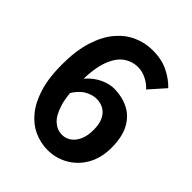

<svg xmlns="http://www.w3.org/2000/svg" viewBox="-213 -878 1017 1017"><g transform="rotate(45 295.0 -370.0)"><path d="M316 14Q264 14 215.5 -8Q167 -30 130 -75.5Q93 -121 71.5 -191.5Q50 -262 50 -360Q50 -463 73.5 -538Q97 -613 137 -660.5Q177 -708 228.5 -731Q280 -754 337 -754Q405 -754 454.5 -729.5Q504 -705 537 -670L459 -582Q440 -604 409 -620Q378 -636 346 -636Q301 -636 264.5 -610Q228 -584 206 -524Q184 -464 184 -360Q184 -264 201.5 -206.5Q219 -149 248 -123Q277 -97 313 -97Q341 -97 363.5 -112.5Q386 -128 400 -158.5Q414 -189 414 -234Q414 -278 400.5 -306Q387 -334 363.5 -348Q340 -362 308 -362Q278 -362 245 -343.5Q212 -325 184 -279L177 -378Q197 -406 224.5 -426Q252 -446 281.5 -456Q311 -466 335 -466Q397 -466 445.5 -441Q494 -416 521 -365Q548 -314 548 -234Q548 -158 516.5 -102.5Q485 -47 432 -16.5Q379 14 316 14Z"/></g></svg>

Font: Noto Sans SC Thin
Style: Bold
Weight: 700
Version: Version 2.004-H2;hotconv 1.0.118;makeotfexe 2.5.65603